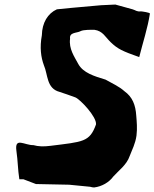

<svg xmlns="http://www.w3.org/2000/svg" viewBox="-20 -812 679 844"><path d="M52 -150C59 -101 58 -69 65 -24H83L138 -3L284 0L376 9C381 10 386 12 394 12C428 8 460 -11 478 -36C500 -61 537 -87 550 -126C561 -155 575 -180 580 -216C584 -248 581 -278 579 -303C576 -351 562 -386 527 -411C504 -432 472 -446 444 -462C394 -477 345 -492 324 -531C307 -563 282 -597 288 -642C284 -671 318 -666 334 -675C347 -682 382 -681 395 -681C432 -676 443 -649 466 -627C498 -596 519 -587 592 -561C608 -625 629 -688 639 -752C640 -757 603 -762 600 -762C580 -760 577 -767 563 -771C541 -777 508 -786 487 -792L424 -789C379 -785 335 -781 290 -777L230 -771C190 -753 165 -712 164 -657C154 -603 160 -560 173 -525C191 -484 184 -423 242 -408C262 -402 288 -392 311 -384C332 -376 406 -298 402 -265C374 -187 345 -189 202 -171C172 -167 148 -168 127 -174C88 -173 44 -211 52 -150Z"/></svg>

Font: Yuck
Style: It
Weight: 400
Version: Version Bleh